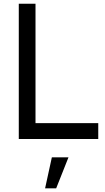

<svg xmlns="http://www.w3.org/2000/svg" viewBox="-20 -740 558 1022"><path d="M503 0V-84.5H169V-720H80V0ZM279 262.5H220L256 97.5H344.5Z"/></svg>

Font: Hauora Medium
Style: Regular
Weight: 500
Designer: Wayne Shih
Foundry: WCYS
Version: Version 1.001;hotconv 1.0.109;makeotfexe 2.5.65596